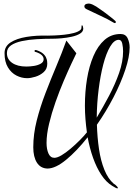

<svg xmlns="http://www.w3.org/2000/svg" viewBox="-20 -922 733 1056"><path d="M129 -492Q99 -492 70.5 -506.5Q42 -521 23.5 -551.5Q5 -582 5 -630Q5 -667 38 -688.5Q71 -710 125.5 -719Q180 -728 242 -726Q254 -726 279 -727Q304 -728 332.5 -731Q361 -734 386 -740.5Q411 -747 423 -758Q427 -763 427.5 -766Q428 -769 428 -771Q428 -783 431 -783Q434 -783 436 -776Q438 -769 438 -765Q438 -748 420 -737Q402 -726 374.5 -720Q347 -714 319 -711.5Q291 -709 270 -709Q227 -709 182.5 -706.5Q138 -704 100.5 -696Q63 -688 40.5 -672.5Q18 -657 18 -630Q18 -596 47 -576Q76 -556 125 -556Q145 -556 167 -559.5Q189 -563 204.5 -572Q220 -581 220 -596Q220 -622 177 -636Q170 -636 170 -642Q170 -649 181 -646Q205 -638 218 -626Q231 -614 235 -601Q238 -594 239 -586.5Q240 -579 240 -572Q240 -543 220.5 -525.5Q201 -508 175 -500Q149 -492 129 -492ZM625 114Q619 114 597 100Q564 80 537.5 40Q511 0 492 -53.5Q473 -107 462 -167Q402 -91 343.5 -43Q285 5 241 5Q203 4 183 -27.5Q163 -59 163 -112Q163 -184 182 -259Q201 -334 230 -409.5Q259 -485 290 -558.5Q321 -632 345 -699L400 -629Q392 -613 373 -572.5Q354 -532 330.5 -477Q307 -422 285.5 -361Q264 -300 250 -241.5Q236 -183 236 -136Q236 -102 246.5 -78Q257 -54 279 -54Q295 -54 318.5 -68Q342 -82 368 -104Q394 -126 418 -150Q442 -174 458 -194Q453 -230 450 -267Q447 -304 447 -341Q447 -417 458.5 -487.5Q470 -558 494 -614Q518 -670 555 -702.5Q592 -735 643 -735Q671 -735 682 -711.5Q693 -688 693 -661Q693 -610 669 -538Q645 -466 604.5 -387.5Q564 -309 513 -236Q515 -166 524.5 -102Q534 -38 554 11.5Q574 61 605 88Q617 95 624.5 104.5Q632 114 625 114ZM512 -275Q547 -333 580 -395.5Q613 -458 635 -520.5Q657 -583 657 -640Q657 -661 652.5 -682Q648 -703 633 -703Q608 -703 586 -666Q564 -629 548 -567.5Q532 -506 522.5 -430Q513 -354 512 -275ZM612 -795Q609 -795 604 -798Q573 -817 532 -835.5Q491 -854 457 -871Q444 -877 444 -887Q444 -900 463 -902Q473 -904 490 -896.5Q507 -889 534 -869Q542 -864 558.5 -851.5Q575 -839 591.5 -826Q608 -813 616 -805Q617 -804 617 -801Q617 -795 612 -795Z"/></svg>

Font: Festive
Style: Regular
Weight: 400
Designer: Robert E. Leuschke
Foundry: Robert E. Leuschke
Version: Version 1.101; ttfautohint (v1.8.3)